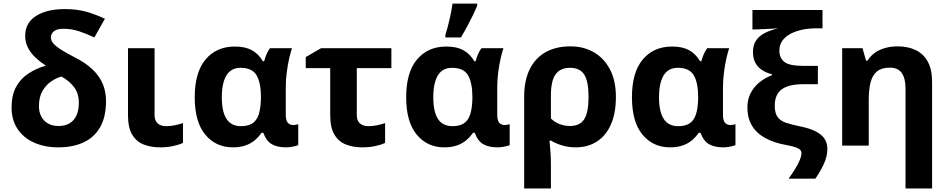

<svg xmlns="http://www.w3.org/2000/svg" viewBox="-20 -816 5319 1076"><path d="M342.8 -765.1Q411.1 -765.1 462.9 -750.5Q514.6 -735.8 567.9 -710.9L508.8 -606Q464.4 -627.4 422.1 -641.1Q379.9 -654.8 336.9 -654.8Q297.4 -654.8 281.2 -640.1Q265.1 -625.5 265.1 -606Q265.1 -588.4 280 -571.5Q294.9 -554.7 325 -535.9Q355 -517.1 399.9 -494.1Q460 -463.9 498.5 -427Q537.1 -390.1 555.7 -346.2Q574.2 -302.2 574.2 -250Q574.2 -160.6 541 -103Q507.8 -45.4 447.8 -17.8Q387.7 9.8 307.1 9.8Q231 9.8 171.9 -16.4Q112.8 -42.5 78.9 -92.5Q44.9 -142.6 44.9 -213.9Q44.9 -283.2 70.3 -329.3Q95.7 -375.5 139.4 -404.1Q183.1 -432.6 236.8 -448.2Q206.5 -467.8 179.9 -492.4Q153.3 -517.1 137.2 -547.6Q121.1 -578.1 121.1 -615.2Q121.1 -688 181.9 -726.6Q242.7 -765.1 342.8 -765.1ZM324.2 -387.2Q297.4 -379.9 268.1 -360.6Q238.8 -341.3 218.5 -307.1Q198.2 -272.9 198.2 -220.2Q198.2 -189 210.9 -163.8Q223.6 -138.7 248.3 -124.3Q272.9 -109.9 308.1 -109.9Q344.2 -109.9 369.6 -124.8Q395 -139.6 408.4 -168.9Q421.9 -198.2 421.9 -240.2Q421.9 -292 395 -327.6Q368.2 -363.3 324.2 -387.2Z M846.2 -545.9V-170.9Q846.2 -139.6 864 -124.3Q881.8 -108.9 911.1 -108.9Q936 -108.9 959 -113.8Q981.9 -118.7 1005.4 -126V-15.1Q982.9 -4.4 949.5 2.7Q916 9.8 877 9.8Q826.2 9.8 785.4 -6.1Q744.6 -22 720.9 -61.3Q697.3 -100.6 697.3 -170.9V-545.9Z M1330.6 -108.9Q1371.6 -108.9 1395.8 -125.5Q1419.9 -142.1 1430.7 -177Q1441.4 -211.9 1442.4 -266.1V-272Q1442.4 -351.6 1418 -393.8Q1393.6 -436 1328.1 -436Q1274.9 -436 1249 -393.6Q1223.1 -351.1 1223.1 -270Q1223.1 -189.9 1249.5 -149.4Q1275.9 -108.9 1330.6 -108.9ZM1285.2 9.8Q1189.5 9.8 1130.4 -61.5Q1071.3 -132.8 1071.3 -271Q1071.3 -410.6 1132.1 -482.9Q1192.9 -555.2 1296.4 -555.2Q1354.5 -555.2 1391.6 -534.7Q1428.7 -514.2 1453.1 -473.1H1460.4Q1464.8 -490.2 1473.1 -510.5Q1481.4 -530.8 1493.2 -545.9H1616.2Q1608.9 -524.4 1600.8 -489.5Q1592.8 -454.6 1587.2 -412.1Q1581.5 -369.6 1581.5 -325.2V-172.9Q1581.5 -139.2 1593.8 -127.2Q1606 -115.2 1622.6 -115.2Q1629.4 -115.2 1638.7 -116.9Q1647.9 -118.7 1651.4 -120.1V-2.9Q1646.5 0 1634.8 2.9Q1623 5.9 1609.4 7.8Q1595.7 9.8 1584.5 9.8Q1534.2 9.8 1503.4 -7.8Q1472.7 -25.4 1455.6 -71.8H1445.3Q1430.7 -49.3 1408.9 -30.8Q1387.2 -12.2 1356.7 -1.2Q1326.2 9.8 1285.2 9.8Z M2173.3 -545.9V-434.1H1979.5V-170.9Q1979.5 -139.6 1997.3 -124.3Q2015.1 -108.9 2044.4 -108.9Q2068.8 -108.9 2092 -113.8Q2115.2 -118.7 2138.2 -126V-15.1Q2115.7 -4.4 2082.5 2.7Q2049.3 9.8 2010.3 9.8Q1959.5 9.8 1918.7 -6.1Q1877.9 -22 1854.2 -61.3Q1830.6 -100.6 1830.6 -170.9V-434.1H1693.4V-496.1L1779.3 -545.9Z M2515.6 -108.9Q2556.6 -108.9 2580.8 -125.5Q2605 -142.1 2615.7 -177Q2626.5 -211.9 2627.4 -266.1V-272Q2627.4 -351.6 2603 -393.8Q2578.6 -436 2513.2 -436Q2460 -436 2434.1 -393.6Q2408.2 -351.1 2408.2 -270Q2408.2 -189.9 2434.6 -149.4Q2460.9 -108.9 2515.6 -108.9ZM2470.2 9.8Q2374.5 9.8 2315.4 -61.5Q2256.3 -132.8 2256.3 -271Q2256.3 -410.6 2317.1 -482.9Q2377.9 -555.2 2481.4 -555.2Q2539.6 -555.2 2576.7 -534.7Q2613.8 -514.2 2638.2 -473.1H2645.5Q2649.9 -490.2 2658.2 -510.5Q2666.5 -530.8 2678.2 -545.9H2801.3Q2793.9 -524.4 2785.9 -489.5Q2777.8 -454.6 2772.2 -412.1Q2766.6 -369.6 2766.6 -325.2V-172.9Q2766.6 -139.2 2778.8 -127.2Q2791 -115.2 2807.6 -115.2Q2814.5 -115.2 2823.7 -116.9Q2833 -118.7 2836.4 -120.1V-2.9Q2831.5 0 2819.8 2.9Q2808.1 5.9 2794.4 7.8Q2780.8 9.8 2769.5 9.8Q2719.2 9.8 2688.5 -7.8Q2657.7 -25.4 2640.6 -71.8H2630.4Q2615.7 -49.3 2594 -30.8Q2572.3 -12.2 2541.7 -1.2Q2511.2 9.8 2470.2 9.8ZM2476.1 -606V-621.1Q2481.9 -638.7 2487.8 -660.9Q2493.7 -683.1 2499.3 -707Q2504.9 -731 2509.3 -753.9Q2513.7 -776.9 2516.1 -795.9H2654.3V-784.2Q2643.6 -758.3 2629.4 -729Q2615.2 -699.7 2598.6 -668.7Q2582 -637.7 2563 -606Z M3431.6 -272.9Q3431.6 -182.6 3404.1 -119.4Q3376.5 -56.2 3325.7 -23.2Q3274.9 9.8 3205.6 9.8Q3167 9.8 3131.3 -0.7Q3095.7 -11.2 3068.4 -27.8H3059.6Q3062 -4.9 3064.7 33.2Q3067.4 71.3 3067.4 103V240.2H2917.5V-273.9Q2917.5 -363.8 2948 -426.8Q2978.5 -489.7 3036.6 -522.9Q3094.7 -556.2 3177.2 -556.2Q3251 -556.2 3308.3 -522.9Q3365.7 -489.7 3398.7 -426.5Q3431.6 -363.3 3431.6 -272.9ZM3174.3 -436Q3120.6 -436 3094 -399.9Q3067.4 -363.8 3067.4 -280.8V-151.9Q3088.4 -130.9 3116.7 -120.4Q3145 -109.9 3174.3 -109.9Q3230 -109.9 3254.2 -147.9Q3278.3 -186 3278.3 -272.9Q3278.3 -360.4 3254.2 -398.2Q3230 -436 3174.3 -436Z M3780.8 -108.9Q3821.8 -108.9 3845.9 -125.5Q3870.1 -142.1 3880.9 -177Q3891.6 -211.9 3892.6 -266.1V-272Q3892.6 -351.6 3868.2 -393.8Q3843.8 -436 3778.3 -436Q3725.1 -436 3699.2 -393.6Q3673.3 -351.1 3673.3 -270Q3673.3 -189.9 3699.7 -149.4Q3726.1 -108.9 3780.8 -108.9ZM3735.4 9.8Q3639.6 9.8 3580.6 -61.5Q3521.5 -132.8 3521.5 -271Q3521.5 -410.6 3582.3 -482.9Q3643.1 -555.2 3746.6 -555.2Q3804.7 -555.2 3841.8 -534.7Q3878.9 -514.2 3903.3 -473.1H3910.6Q3915 -490.2 3923.3 -510.5Q3931.6 -530.8 3943.4 -545.9H4066.4Q4059.1 -524.4 4051 -489.5Q4043 -454.6 4037.4 -412.1Q4031.7 -369.6 4031.7 -325.2V-172.9Q4031.7 -139.2 4043.9 -127.2Q4056.2 -115.2 4072.8 -115.2Q4079.6 -115.2 4088.9 -116.9Q4098.1 -118.7 4101.6 -120.1V-2.9Q4096.7 0 4085 2.9Q4073.2 5.9 4059.6 7.8Q4045.9 9.8 4034.7 9.8Q3984.4 9.8 3953.6 -7.8Q3922.9 -25.4 3905.8 -71.8H3895.5Q3880.9 -49.3 3859.1 -30.8Q3837.4 -12.2 3806.9 -1.2Q3776.4 9.8 3735.4 9.8Z M4168.5 -213.9Q4168.5 -257.8 4186 -292.7Q4203.6 -327.6 4234.6 -353.3Q4265.6 -378.9 4306.6 -395V-399.9Q4272.9 -408.2 4249 -424.6Q4225.1 -440.9 4212.4 -465.6Q4199.7 -490.2 4199.7 -523.9Q4199.7 -559.6 4214.6 -585Q4229.5 -610.4 4260.5 -627.9Q4291.5 -645.5 4340.3 -657.2Q4316.9 -655.8 4289.3 -654.3Q4261.7 -652.8 4239 -651.9Q4216.3 -650.9 4207.5 -650.9H4196.8V-759.8H4589.4V-657.2H4552.7Q4512.2 -657.2 4475.3 -649.4Q4438.5 -641.6 4409.7 -626.2Q4380.9 -610.8 4364.3 -587.6Q4347.7 -564.5 4347.7 -533.2Q4347.7 -491.2 4375.7 -469Q4403.8 -446.8 4482.4 -446.8H4563.5V-344.2H4481.4Q4425.3 -344.2 4389.9 -330.8Q4354.5 -317.4 4338.1 -290.8Q4321.8 -264.2 4321.8 -224.1Q4321.8 -181.2 4338.4 -159.4Q4355 -137.7 4385.7 -127.7Q4416.5 -117.7 4458.5 -108.9Q4518.1 -97.2 4552.7 -78.9Q4587.4 -60.5 4602.1 -36.4Q4616.7 -12.2 4616.7 18.1Q4616.7 61.5 4595.5 106Q4574.2 150.4 4549.3 185.1H4399.4Q4418.5 159.2 4435.1 132.3Q4451.7 105.5 4461.7 81.5Q4471.7 57.6 4471.7 41Q4471.7 32.2 4465.3 24.7Q4459 17.1 4440.2 10Q4421.4 2.9 4383.3 -3.9Q4316.4 -16.1 4268.3 -42.5Q4220.2 -68.8 4194.3 -111.6Q4168.5 -154.3 4168.5 -213.9Z M5009.8 -556.2Q5068.4 -556.2 5111.8 -535.4Q5155.3 -514.6 5179.4 -470.5Q5203.6 -426.3 5203.6 -356V240.2H5054.7V-318.8Q5054.7 -377.4 5033.4 -407.2Q5012.2 -437 4966.8 -437Q4921.4 -437 4895.5 -416.3Q4869.6 -395.5 4859.1 -355.2Q4848.6 -314.9 4848.6 -256.8V0H4699.7V-545.9H4813.5L4833.5 -476.1H4841.8Q4859.4 -504.4 4885.5 -522Q4911.6 -539.6 4943.6 -547.9Q4975.6 -556.2 5009.8 -556.2Z"/></svg>

Font: Wonky
Style: Regular
Weight: 400
Designer: Monotype Design Team
Foundry: Monotype Imaging Inc.
Version: Version 3.000